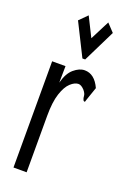

<svg xmlns="http://www.w3.org/2000/svg" viewBox="-136 -735 522 783"><g transform="rotate(20 125.0 -343.0)"><path d="M31 -460H89L88 -388Q99 -431 122.5 -451Q146 -471 169 -471Q212 -471 236 -418L216 -360L213 -350L207 -352Q202 -360 201.5 -371Q201 -382 190 -395Q176 -410 164 -410Q148 -410 130 -393.5Q112 -377 100 -340.5Q88 -304 88 -244V1H31ZM107 -687 149 -603 192 -687 224 -653 155 -513H143L73 -653Z"/></g></svg>

Font: Inconsolata UltraCondensed Medium
Style: Regular
Weight: 500
Width: 1
Monospace: yes
Designer: Raph Levien, Cyreal, Brenton Simpson
Foundry: Raph Levien, Cyreal, Google
Version: Version 3.001; ttfautohint (v1.8.2.53-6de2)